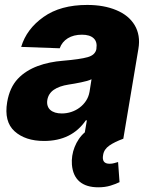

<svg xmlns="http://www.w3.org/2000/svg" viewBox="-20 -573 626 793"><path d="M9.6 -151.3Q19.9 -211.6 53.6 -247.5Q70.3 -265.3 91.3 -278.4Q112.2 -291.5 136.2 -300.4Q160.2 -309.3 186.4 -314.6Q212.7 -320 240.4 -322.1Q311.1 -328.1 342.3 -337Q373.6 -345.9 378.2 -370.7V-372.5Q382.5 -400.2 366.7 -415Q350.9 -429.7 318.5 -429.7Q284.1 -429.7 260.1 -415Q236.2 -400.2 226.6 -373.6L67.5 -379.3Q89.8 -453.8 160.2 -503.2Q229.8 -552.6 340.2 -552.6Q409.1 -552.6 460.2 -531.2Q485.8 -520.6 505 -505Q524.1 -489.3 536.2 -469.1Q548.3 -448.9 552.4 -424.2Q556.5 -399.5 551.5 -370.7L489.3 0Q453.8 12.8 431.6 28.2Q409.4 43.7 405.9 67.1Q399.1 103.3 432.5 103.3Q443.2 103.3 451.9 100.7Q460.6 98 467.7 96.2L473.7 179.3Q458.8 186.8 436.4 193.7Q414.1 200.6 386 200.6Q336.3 200.6 308.6 177Q280.9 153.4 277 106.9Q275.6 89.1 278.4 70.5Q281.2 51.8 288.2 34.3Q295.1 16.7 305.8 1.1Q316.4 -14.6 330.3 -26.3L338.8 -76H334.5Q275.9 9.2 161.9 9.2Q84.5 9.2 40.1 -30.9Q-3.9 -70.7 9.6 -151.3ZM235.1 -104.4Q255.3 -104.4 274.3 -110.6Q293.3 -116.8 308.9 -128.6Q324.6 -140.3 335.4 -156.8Q346.2 -173.3 349.8 -193.9L358 -245.7Q350.1 -241.8 339.5 -238.8Q328.8 -235.8 315.3 -233Q301.5 -230.1 288.5 -227.8Q275.6 -225.5 263.5 -223.7Q224.8 -217.7 202.2 -202.1Q179.7 -186.4 175.4 -159.8Q173.3 -146.7 176.7 -136.2Q180 -125.7 187.9 -118.8Q195.7 -111.9 207.7 -108.1Q219.8 -104.4 235.1 -104.4Z"/></svg>

Font: Inter P Extra Bold
Style: Italic
Weight: 800
Italic angle: 9.39999°
Designer: Rasmus Andersson
Foundry: rsms
Version: Version 3.018;git-588b23468